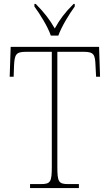

<svg xmlns="http://www.w3.org/2000/svg" viewBox="-20 -951 556 971"><path d="M237 -771H275C291 -816 330 -880 358 -918V-931H352C306 -885 284 -855 257 -807C229 -855 206 -885 161 -931H154V-918C182 -880 222 -816 237 -771ZM132 0H379V-20H326C276 -20 270 -31 270 -108V-689H403C455 -689 461 -675 463 -620L466 -563H486L481 -714H34L29 -563H49L51 -620C54 -675 60 -689 112 -689H242V-108C242 -31 236 -20 186 -20H132Z"/></svg>

Font: Noto Serif Tamil SemiCondensed Thin
Style: Regular
Weight: 100
Width: 4
Designer: Indian Type Foundry, Tom Grace, and the Monotype Design Team
Foundry: Monotype Imaging Inc.
Version: Version 2.004